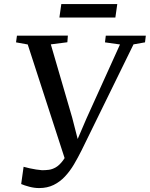

<svg xmlns="http://www.w3.org/2000/svg" viewBox="-20 -920 743 952"><path d="M174 12.5Q150.5 12.5 125.8 6Q101 -0.5 85 -7.5L97 -93Q111.5 -89 127.2 -85.5Q143 -82 159 -79.5Q175 -77 188.5 -76Q204.5 -76 221.5 -78Q238.5 -80 256.5 -90.2Q274.5 -100.5 292.5 -124.5Q310.5 -148.5 328.5 -193L308.5 -111L117.5 -699.5L59.5 -710L64 -743L316.5 -743.5L314 -710.5L232 -700L338 -336.5L375.5 -190.5L347 -188.5L409 -333L575 -699.5L500.5 -710L504.5 -743H703L699 -710L642 -700L384.5 -174.5Q366.5 -138.5 346.8 -105Q327 -71.5 302.2 -45Q277.5 -18.5 246 -3Q214.5 12.5 174 12.5ZM284 -900H561.5L552 -833H274.5Z"/></svg>

Font: Merriweather 72pt
Style: Italic
Weight: 400
Italic angle: -7.8°
Version: Version 2.101